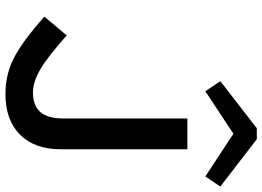

<svg xmlns="http://www.w3.org/2000/svg" viewBox="-149 -801 963 705"><g transform="rotate(90 332.5 -448.5)"><path d="M325 13Q253 13 192 -18.5Q131 -50 41 -130L110 -212Q186 -144 233 -116Q280 -88 320 -88Q368 -88 391.5 -115.5Q415 -143 415 -198V-655H528V-189Q528 -94 474.5 -40.5Q421 13 325 13ZM315 -721 278 -776 451 -910H491L665 -776L628 -721L471 -824Z"/></g></svg>

Font: Intel One Mono Medium
Style: Regular
Weight: 500
Monospace: yes
Designer: Fred Shallcrass
Foundry: Frere-Jones Type LLC
Version: Version 1.400;hotconv 1.1.0;makeotfexe 2.6.0;FJTRelease1.4